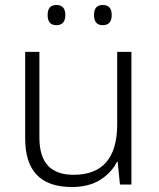

<svg xmlns="http://www.w3.org/2000/svg" viewBox="-20 -740 636 770"><path d="M507 -532V0H461L452 -91H449Q427 -47 381.5 -18.5Q336 10 268 10Q81 10 81 -184V-532H138V-189Q138 -112 172.5 -75.5Q207 -39 275 -39Q450 -39 450 -242V-532ZM171 -680Q171 -720 206 -720Q242 -720 242 -680Q242 -639 206 -639Q171 -639 171 -680ZM357 -680Q357 -720 392 -720Q428 -720 428 -680Q428 -639 392 -639Q357 -639 357 -680Z"/></svg>

Font: Noto Sans Sinhala Light
Style: Regular
Weight: 300
Designer: Jelle Bosma - Monotype Design Team
Foundry: Monotype Imaging Inc.
Version: Version 2.006; ttfautohint (v1.8.4.7-5d5b)